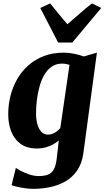

<svg xmlns="http://www.w3.org/2000/svg" viewBox="-20 -884 630 1156"><path d="M482 37.5Q473.5 101 444.2 143Q415 185 372 209Q329 233 279.5 243Q230 253 181 253Q157 253 130.5 249.2Q104 245.5 81.8 240.2Q59.5 235 50 230.5L75.5 126.5Q80.5 131.5 102.2 143.2Q124 155 153.8 165.5Q183.5 176 212.5 176Q245.5 176 268 167.8Q290.5 159.5 303.5 136.8Q316.5 114 321.5 71L334 -38Q318.5 -25 299 -14.2Q279.5 -3.5 255.5 3.2Q231.5 10 202.5 10Q142 10 103.8 -18Q65.5 -46 47.5 -92.8Q29.5 -139.5 29.5 -195.5Q29.5 -252 43 -306.5Q56.5 -361 83.8 -408Q111 -455 151.2 -490.8Q191.5 -526.5 244.8 -546.8Q298 -567 364.5 -567Q395.5 -567 429.2 -559.8Q463 -552.5 484.5 -544L563.5 -567ZM398.5 -493.5Q389 -496.5 377.5 -498.8Q366 -501 353.5 -501Q317.5 -501 291 -482.5Q264.5 -464 246.5 -432.8Q228.5 -401.5 217.8 -362.5Q207 -323.5 202 -281.8Q197 -240 197 -201Q197 -171 202 -147.5Q207 -124 216.5 -107.5Q226 -91 239.2 -82.2Q252.5 -73.5 269.5 -73.5Q283.5 -73.5 297 -78.8Q310.5 -84 322 -93Q333.5 -102 343 -113ZM330 -628 222.5 -836 282 -863.5Q307 -833.5 332.8 -801.2Q358.5 -769 386 -738Q423 -769 458.8 -801.2Q494.5 -833.5 534 -863.5L589.5 -836L415.5 -628Z"/></svg>

Font: Merriweather 20pt Black
Style: Italic
Weight: 900
Italic angle: -7.8°
Version: Version 2.101